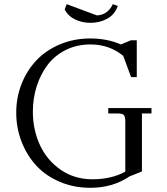

<svg xmlns="http://www.w3.org/2000/svg" viewBox="-20 -896 804 924"><path d="M415 -710.9Q495.1 -710.9 562 -682.1L609.9 -702.1H638.2V-524.9H610.8L573.2 -627Q506.8 -682.1 415 -682.1Q349.6 -682.1 296.1 -655.3Q242.7 -628.4 208.7 -583.3Q174.8 -538.1 156.5 -480.5Q138.2 -422.9 138.2 -358.9Q138.2 -272 171.9 -198.5Q205.6 -125 272 -79.1Q338.4 -33.2 424.8 -33.2Q515.6 -33.2 583 -69.8V-310.1Q583 -335 575.9 -342.5Q568.8 -350.1 543.9 -350.1H501V-376H709V-350.1H663.1V-70.8L603 -46.9Q522.5 7.8 415 7.8Q335 7.8 267.1 -21.2Q199.2 -50.3 154.1 -99.6Q108.9 -148.9 83.5 -214.8Q58.1 -280.8 58.1 -354Q58.1 -427.2 84 -492.7Q109.9 -558.1 156 -606.4Q202.1 -654.8 269.3 -682.9Q336.4 -710.9 415 -710.9ZM291 -850.1 300.8 -876 446.8 -821.8Q499 -824.7 522.9 -876L546.9 -867.2Q531.7 -825.2 495.6 -805.7Q459.5 -786.1 415 -786.1Q376.5 -786.1 342.8 -801.8Q309.1 -817.4 291 -850.1Z"/></svg>

Font: Dihjauti
Style: Regular
Weight: 400
Designer: T. Christopher White
Version: Version 3.0.0